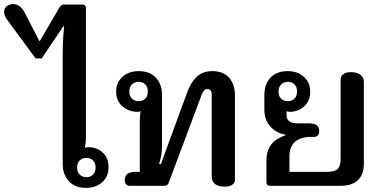

<svg xmlns="http://www.w3.org/2000/svg" viewBox="-80 -904 1865 934"><path d="M225 -106V-635Q225 -710 232 -776H228L123 -620H93L-46 -809Q-60 -829 -60 -845Q-60 -864 -47 -874Q-34 -884 -16 -884Q19 -884 41 -841L111 -705H114L210 -869Q218 -882 231 -882H322Q329 -882 333.5 -877.5Q338 -873 338 -866V-232Q338 -212 333 -185Q341 -188 349 -188Q391 -188 419.5 -162Q448 -136 448 -90Q448 -45 417 -17.5Q386 10 339 10Q285 10 255 -22.5Q225 -55 225 -106ZM385 -89Q385 -111 372.5 -123.5Q360 -136 341 -136Q321 -136 308 -123.5Q295 -111 295 -89Q295 -67 308 -54.5Q321 -42 341 -42Q360 -42 372.5 -54.5Q385 -67 385 -89Z M950 -44V-444Q950 -457 944.5 -464Q939 -471 929 -471Q919 -471 912 -463Q905 -455 899 -438L741 -16Q738 -8 733 -4Q728 0 720 0H550Q541 0 534 -7Q527 -14 527 -28Q527 -68 578 -68H600V-319Q600 -342 604 -363Q597 -360 588 -360Q547 -360 516 -386.5Q485 -413 485 -458Q485 -503 516 -530.5Q547 -558 594 -558Q649 -558 678.5 -526Q708 -494 708 -442V-200Q708 -170 705 -152Q702 -134 694 -106H703L828 -448Q847 -502 876.5 -530Q906 -558 953 -558Q1007 -558 1035 -525.5Q1063 -493 1063 -437V-31Q1063 -15 1050 -5.5Q1037 4 1013 4Q983 4 966.5 -8.5Q950 -21 950 -44ZM639 -459Q639 -481 626.5 -493.5Q614 -506 594 -506Q575 -506 562 -493.5Q549 -481 549 -459Q549 -436 562 -424Q575 -412 594 -412Q614 -412 626.5 -424Q639 -436 639 -459Z M1233 0Q1225 0 1220.5 -4.5Q1216 -9 1216 -17V-122Q1216 -217 1308 -245V-249Q1265 -256 1235.5 -288Q1206 -320 1206 -372V-442Q1206 -494 1235.5 -526Q1265 -558 1320 -558Q1367 -558 1398 -530.5Q1429 -503 1429 -458Q1429 -413 1399.5 -386.5Q1370 -360 1330 -360Q1323 -360 1314 -363V-343Q1314 -324 1327.5 -314Q1341 -304 1364 -304H1422Q1473 -304 1473 -267Q1473 -253 1466 -245.5Q1459 -238 1450 -238H1420Q1374 -234 1351 -210Q1328 -186 1328 -145V-68H1511Q1548 -68 1562.5 -82Q1577 -96 1577 -132V-517Q1577 -533 1590 -543Q1603 -553 1627 -553Q1657 -553 1673.5 -540.5Q1690 -528 1690 -505V-108Q1690 -55 1661 -27.5Q1632 0 1575 0ZM1365 -459Q1365 -481 1352.5 -493.5Q1340 -506 1321 -506Q1301 -506 1288 -493.5Q1275 -481 1275 -459Q1275 -436 1287.5 -424Q1300 -412 1321 -412Q1340 -412 1352.5 -424Q1365 -436 1365 -459Z"/></svg>

Font: Maitree Semibold
Style: Regular
Weight: 600
Designer: CadsonDemak Team
Foundry: CadsonDemak
Version: Version 1.010